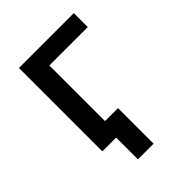

<svg xmlns="http://www.w3.org/2000/svg" viewBox="-196 -630 866 866"><g transform="rotate(-45 237.0 -196.5)"><path d="M431 -443H186V-88H269V139H169V0H81V-88V-532H431Z"/></g></svg>

Font: Manrope Medium
Style: Medium
Weight: 500
Designer: Mikhail Sharanda
Foundry: Mikhail Sharanda
Version: Version 4.000;hotconv 1.0.109;makeotfexe 2.5.65596